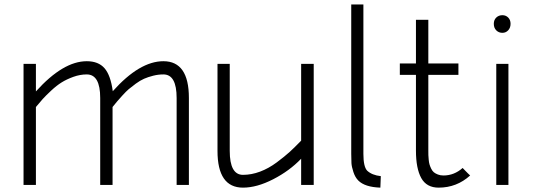

<svg xmlns="http://www.w3.org/2000/svg" viewBox="-20 -840 2427 872"><path d="M143.1 0H86.9V-549.8H143.1V-424.8Q266.6 -562 374 -562Q426.8 -562 454.6 -530.3Q482.4 -498.5 492.2 -425.8Q613.8 -562 722.2 -562Q837.9 -562 837.9 -395V0H782.2V-395Q782.2 -502 722.2 -502Q698.7 -502 675.5 -496.1Q652.3 -490.2 634.5 -482.4Q616.7 -474.6 596.7 -460Q576.7 -445.3 564.7 -435.1Q552.7 -424.8 535.6 -406Q518.6 -387.2 512 -379.4Q505.4 -371.6 491.2 -354V0H435.1V-395Q435.1 -502 374 -502Q343.8 -502 313.2 -491Q282.7 -480 260 -465.8Q237.3 -451.7 212.4 -428.5Q187.5 -405.3 174.1 -390.4Q160.6 -375.5 143.1 -354Z M1083.5 -45.9Q1122.1 -45.9 1161.1 -60.5Q1200.2 -75.2 1236.6 -102.3Q1272.9 -129.4 1295.7 -150.1Q1318.4 -170.9 1347.7 -201.2V-549.8H1404.8V0H1347.7V-119.1Q1294.9 -64 1220.7 -25.9Q1146.5 12.2 1083.5 12.2Q967.8 12.2 967.8 -154.8V-549.8H1023.4V-154.8Q1023.4 -45.9 1083.5 -45.9Z M1575.2 -819.8H1630.4V-141.1Q1630.4 -83 1647.5 -64.9Q1669.4 -44.4 1709.5 -40Q1709 -30.3 1708.5 -13.7Q1708 2.9 1707.5 12.2Q1637.2 9.8 1607.4 -20Q1592.8 -34.7 1585 -58.8Q1577.1 -83 1576.2 -98.9Q1575.2 -114.7 1575.2 -141.1Z M1795.9 -500V-551.8H1869.1V-750H1925.3V-551.8H2062V-500H1925.3V-155.8Q1925.3 -143.1 1925.5 -135.7Q1925.8 -128.4 1927 -115Q1928.2 -101.6 1930.7 -93.3Q1933.1 -85 1938.2 -74.2Q1943.4 -63.5 1950.4 -57.6Q1957.5 -51.8 1968.8 -47.4Q1980 -43 1994.1 -43Q2042.5 -43 2081.1 -77.1Q2086.4 -71.8 2093 -64.9Q2099.6 -58.1 2104.5 -53.2Q2109.4 -48.3 2115.2 -43Q2054.2 12.2 1972.2 12.2Q1917.5 12.2 1893.3 -31.2Q1869.1 -74.7 1869.1 -155.8V-500Z M2233.9 -549.8H2289.1V0H2233.9ZM2222.7 -731.9Q2222.7 -749.5 2233.9 -760.3Q2245.1 -771 2261.7 -771Q2277.3 -771 2288.1 -760.3Q2298.8 -749.5 2298.8 -731.9Q2298.8 -713.9 2288.1 -702.4Q2277.3 -690.9 2261.7 -690.9Q2245.1 -690.9 2233.9 -702.1Q2222.7 -713.4 2222.7 -731.9Z"/></svg>

Font: Junction Light
Style: Regular
Weight: 300
Designer: Caroline Hadilaksono
Foundry: Caroline Hadilaksono
Version: Version 1.002